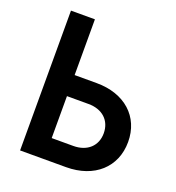

<svg xmlns="http://www.w3.org/2000/svg" viewBox="-132 -836 865 942"><g transform="rotate(20 300.0 -365.0)"><path d="M318 0C465 0 562 -88 562 -220C562 -352 465 -439 318 -439H203V-730H78V0ZM203 -329H316C388 -329 435 -286 435 -219C435 -153 388 -110 316 -110H203Z"/></g></svg>

Font: Tekne LDO
Style: Bold
Weight: 700
Monospace: yes
Designer: Alessio Laiso, Mario Rullo, Paolo Rosset
Foundry: Alessio Laiso
Version: Version 1.000;hotconv 1.0.109;makeotfexe 2.5.65596